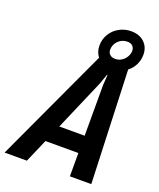

<svg xmlns="http://www.w3.org/2000/svg" viewBox="-210 -958 870 1053"><g transform="rotate(20 224.5 -431.5)"><path d="M427 -660 452 0H327V-136H135L76 0H-54L255 -666Q234 -693 234 -730Q234 -767 252.5 -797.5Q271 -828 303 -845.5Q335 -863 372 -863Q420 -863 449 -835.5Q478 -808 478 -764Q478 -733 464.5 -705.5Q451 -678 427 -660ZM340 -690Q367 -690 388 -709.5Q409 -729 413 -756Q415 -777 404 -789.5Q393 -802 372 -802Q341 -802 319 -780.5Q297 -759 297 -728Q297 -711 308.5 -700.5Q320 -690 340 -690ZM327 -237V-534L331 -593H328L307 -534L179 -237Z"/></g></svg>

Font: Decalotype SemiBold Italic
Style: Regular
Weight: 600
Italic angle: -12°
Designer: Alfredo Marco Pradil
Foundry: Alfredo Marco Pradil
Version: Version 1.0